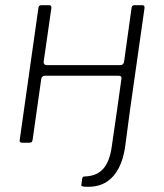

<svg xmlns="http://www.w3.org/2000/svg" viewBox="-20 -550 633 740"><path d="M481 -125 462 18Q455 65 437 99Q419 133 390 151.5Q361 170 319 170Q302 170 297 168Q292 166 294 160L297 137Q298 134 300 132Q302 130 307 130Q352 129 377.5 101Q403 73 411 13L431 -125ZM67 0Q60 0 57.5 -2.5Q55 -5 56 -11L128 -519Q129 -530 139 -530H170Q179 -530 178 -519L148 -310Q148 -306 151 -302.5Q154 -299 158 -299H444Q450 -299 453.5 -302.5Q457 -306 458 -311L487 -519Q488 -530 498 -530H529Q538 -530 537 -519L465 -13Q464 -6 461.5 -3Q459 0 451 0H426Q419 0 416.5 -2.5Q414 -5 415 -11L448 -246Q449 -252 446.5 -255Q444 -258 438 -258H152Q148 -258 144 -255Q140 -252 139 -246L106 -13Q105 -6 102.5 -3Q100 0 92 0Z"/></svg>

Font: Libre Franklin ExtraLight
Style: Italic
Weight: 250
Italic angle: -8°
Designer: Pablo Impallari, Rodrigo Fuenzalida, Nhung Nguyen
Foundry: Impallari Type
Version: Version 3.000